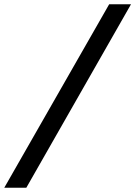

<svg xmlns="http://www.w3.org/2000/svg" viewBox="-58 -706 632 897"><path d="M-38 171 452 -686H554L65 171Z"/></svg>

Font: Chivo Medium SemiBold
Style: Italic
Weight: 600
Italic angle: -8.05°
Version: Version 2.002